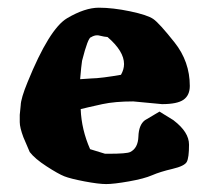

<svg xmlns="http://www.w3.org/2000/svg" viewBox="-20 -460 531 489"><path d="M213.9 -260.3Q223.6 -260.3 244.9 -262.9Q266.1 -265.6 288.1 -269.5Q295.9 -283.2 295.9 -296.9Q295.9 -329.6 253.9 -365.7Q246.1 -366.2 234.4 -369.1Q231 -370.1 227.5 -370.1Q219.7 -370.1 211.9 -365.2Q204.1 -364.7 189 -305.2Q187 -293 184.1 -258.3Q208.5 -260.3 213.9 -260.3ZM256.3 -68.4Q302.7 -68.4 311.5 -72.8Q331.5 -82.5 332.5 -112.3Q333.5 -142.1 349.1 -153.8L386.2 -175.8L421.9 -153.8L422.4 -153.3Q461.4 -123.5 461.4 -91.8V-91.3V-90.8Q461.4 -58.6 455.8 -47.9Q450.2 -37.1 418.9 -29.8Q387.7 -22.5 367.4 -13.7Q347.2 -4.9 308.3 2Q269.5 8.8 250.5 8.8Q231.4 8.8 195.3 2Q159.2 -4.9 143.8 -11Q128.4 -17.1 98.6 -36.4Q68.8 -55.7 55.7 -72.8L39.6 -110.4Q30.3 -135.3 30.3 -148.9Q30.3 -149.4 30.3 -150.4V-167.5L32.7 -191.4Q33.2 -209.5 50.3 -251Q105.5 -386.7 150.9 -413.6Q196.3 -440.4 231.7 -440.4Q267.1 -440.4 311.3 -431.2Q355.5 -421.9 370.4 -411.6Q385.3 -401.4 424.3 -352.3Q463.4 -303.2 463.4 -241.2Q463.4 -217.3 447.5 -206.1Q431.6 -194.8 392.6 -194.8L319.3 -201.7Q272.9 -201.7 240.7 -194.8Q196.8 -185.1 185.5 -182.1Q187.5 -129.9 209.5 -80.1Q228.5 -74.2 247.6 -68.4Z"/></svg>

Font: Drukaatie burti
Style: Bold
Weight: 700
Version: Version 0.14